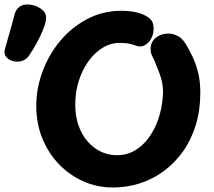

<svg xmlns="http://www.w3.org/2000/svg" viewBox="-119 -826 953 854"><path d="M383.3 8Q313.3 8 251.6 -19.5Q189.8 -47 142.8 -96Q95.9 -145 69.1 -211Q42.3 -277 42.3 -355Q42.3 -433 70.4 -508.5Q98.4 -584 149.2 -644.5Q199.9 -705 269.3 -741.5Q338.7 -778 420.3 -778Q490.8 -778 531.4 -754.4Q548.8 -744.8 556.9 -731.6Q565.1 -718.3 564.1 -693.4Q563.3 -671.9 552.4 -652.7Q541.6 -633.6 523.6 -624.2Q505.6 -614.8 483.2 -623.7Q468.2 -629.6 451.8 -632.4Q435.4 -635.2 413.3 -635.2Q373.4 -635.2 337.8 -613.6Q302.1 -591.9 274.5 -553.7Q246.9 -515.6 231.3 -465.9Q215.7 -416.3 215.7 -361Q215.7 -310.2 229.9 -268.9Q244.2 -227.7 269.7 -197.9Q295.1 -168.1 329 -151.8Q362.9 -135.6 401.3 -135.6Q444.9 -135.6 480.4 -156.3Q515.9 -177 542.6 -213.4Q569.3 -249.8 585.4 -297Q601.4 -344.2 605.3 -397Q607.9 -433.1 601.4 -462.7Q594.9 -492.2 575.9 -535.9Q568.9 -556.6 559.2 -574.5Q549.4 -592.4 551 -614.1Q553.3 -641.8 575.3 -659.2Q597.3 -676.7 631.1 -676.7Q652.6 -676.7 674.9 -664.2Q697.3 -651.7 718.7 -610.8Q739.1 -573.3 750.4 -542.3Q761.7 -511.2 766.8 -480.8Q772 -450.3 772 -414Q772 -335 751.7 -269.3Q731.4 -203.6 694.8 -152.1Q658.1 -100.7 609.3 -64.8Q560.4 -28.9 502.8 -10.4Q445.2 8 383.3 8ZM-42.3 -552Q-70.8 -552 -87.4 -568.3Q-104 -584.7 -96.7 -608.4Q-91.4 -627.3 -83.5 -656Q-75.6 -684.7 -67 -714Q-58.4 -743.3 -53.8 -762.7Q-48.8 -782.1 -34.3 -794.1Q-19.9 -806.1 1.7 -806.1Q22.1 -806.1 42.8 -798.1Q63.4 -790 76.7 -774.2Q89.9 -758.4 85.1 -734.7Q81.7 -715.9 70.6 -689.3Q59.6 -662.8 43.7 -633.7Q27.9 -604.7 9.6 -578.1Q1.2 -565.8 -11.6 -558.9Q-24.3 -552 -42.3 -552Z"/></svg>

Font: Playpen Sans
Style: Regular
Weight: 400
Designer: Laura Meseguer, Veronika Burian, José Scaglione, Kostas Bartsokas, Vera Evstafieva, Tom Grace, Yorlmar Campos
Foundry: TypeTogether
Version: Version 2.000